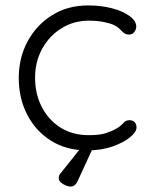

<svg xmlns="http://www.w3.org/2000/svg" viewBox="-20 -543 558 706"><path d="M304 -523Q352 -523 392 -512.5Q432 -502 456.5 -484Q481 -466 481 -445Q481 -435 474 -425.5Q467 -416 455 -416Q443 -416 435.5 -422Q428 -428 420.5 -436Q413 -444 399 -451Q386 -457 362 -462Q338 -467 307 -467Q251 -467 206 -439Q161 -411 135 -363.5Q109 -316 109 -257Q109 -197 134 -149Q159 -101 203 -73.5Q247 -46 306 -46Q346 -46 368 -53Q390 -60 406 -69Q425 -80 433.5 -90.5Q442 -101 456 -101Q469 -101 475.5 -93.5Q482 -86 482 -74Q482 -58 458.5 -38.5Q435 -19 394 -4.5Q353 10 300 10Q225 10 168.5 -25Q112 -60 80.5 -120.5Q49 -181 49 -257Q49 -330 81 -390Q113 -450 170.5 -486.5Q228 -523 304 -523ZM239 143Q232 143 222 139Q212 135 204 128Q196 121 196 112Q196 101 203 94L290 -15H329L265 124Q256 143 239 143Z"/></svg>

Font: zvoove
Style: Regular
Weight: 400
Designer: Vernon Adams (Nunito) & Andrew Paglinawan (Quicksand)
Foundry: zvoove
Version: Version 3.006